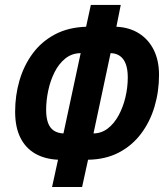

<svg xmlns="http://www.w3.org/2000/svg" viewBox="-20 -744 672 774"><path d="M189.9 9.8 213.9 -100.1Q161.1 -102.5 122.3 -124.5Q83.5 -146.5 62.3 -188.7Q41 -231 41 -293.9Q41 -359.4 58.6 -419.7Q76.2 -480 111.6 -528.1Q147 -576.2 200.9 -605Q254.9 -633.8 327.1 -636.2L346.2 -724.1H466.8L449.2 -636.2Q501.5 -633.8 540 -609.6Q578.6 -585.4 599.9 -542.7Q621.1 -500 621.1 -441.9Q621.1 -375 602.8 -313.7Q584.5 -252.4 548.3 -204.6Q512.2 -156.7 458.7 -128.9Q405.3 -101.1 335 -100.1L311 9.8ZM235.8 -206.1 305.2 -529.8Q269.5 -529.3 243.2 -508.1Q216.8 -486.8 199.7 -452.4Q182.6 -418 174.3 -378.2Q166 -338.4 166 -300.8Q166 -269 173.8 -248.3Q181.6 -227.5 197.3 -217.3Q212.9 -207 235.8 -206.1ZM356.9 -206.1Q389.2 -206.5 414.8 -226.3Q440.4 -246.1 458.3 -279.1Q476.1 -312 485.6 -351.8Q495.1 -391.6 495.1 -432.1Q495.1 -464.4 487.1 -485.8Q479 -507.3 463.6 -518.3Q448.2 -529.3 425.8 -529.8Z"/></svg>

Font: Open Sans Condensed
Style: Italic
Weight: 400
Width: 3
Italic angle: -12°
Designer: Monotype Design Team
Foundry: Monotype Imaging Inc.
Version: Version 3.000